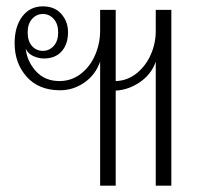

<svg xmlns="http://www.w3.org/2000/svg" viewBox="-20 -584 626 604"><path d="M519 -553V0H470V-390Q456 -350 420 -325.5Q384 -301 344 -299V0H295V-390Q280 -348 245 -324Q210 -300 169 -300Q102 -300 64 -342.5Q26 -385 26 -448Q26 -500 50 -532Q74 -564 115 -564Q152 -564 173 -540Q194 -516 194 -483Q194 -445 174 -422.5Q154 -400 118 -400Q102 -400 85 -407.5Q68 -415 61 -431Q65 -391 93 -360Q121 -329 167 -329Q205 -329 234.5 -352Q264 -375 279.5 -411.5Q295 -448 295 -487V-553H344V-329Q381 -330 410 -353.5Q439 -377 454.5 -412.5Q470 -448 470 -487V-553ZM67 -482Q67 -455 80.5 -439.5Q94 -424 115 -424Q135 -424 149 -439.5Q163 -455 163 -482Q163 -509 149 -524.5Q135 -540 115 -540Q95 -540 81 -524.5Q67 -509 67 -482Z"/></svg>

Font: Trirong ExtraLight
Style: Regular
Weight: 275
Designer: Katatrad Team
Foundry: CadsonDemak
Version: Version 1.001